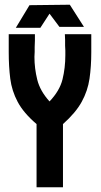

<svg xmlns="http://www.w3.org/2000/svg" viewBox="-20 -794 428 814"><path d="M47 -676 105 -772 276 -774 336 -680H232L190 -736L151 -676ZM135 0V-268Q80 -315 55 -362Q30 -409 23.5 -460.5Q17 -512 17 -573V-649H128V-622L127 -595V-574L126 -553Q126 -504 138 -456Q150 -408 190 -364Q233 -409 245 -457.5Q257 -506 257 -560V-580L256 -600V-625L255 -649H367V-573Q367 -512 359.5 -460.5Q352 -409 326.5 -362.5Q301 -316 247 -268V0Z"/></svg>

Font: New Amsterdam
Style: Regular
Weight: 400
Designer: Vladimir Nikolic
Foundry: Vladimir Nikolic
Version: Version 1.000; ttfautohint (v1.8.4.7-5d5b)